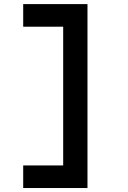

<svg xmlns="http://www.w3.org/2000/svg" viewBox="-20 -818 626 942"><path d="M93.8 104.5V-6.3H290V-687H93.8V-797.9H409.2V104.5Z"/></svg>

Font: Caskaydia Cove SemiBold
Style: Regular
Weight: 600
Monospace: yes
Designer: Aaron Bell
Foundry: Saja Typeworks
Version: Version 4.300; ttfautohint (v1.8.3)